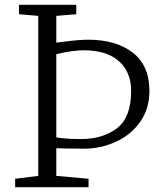

<svg xmlns="http://www.w3.org/2000/svg" viewBox="-20 -778 668 798"><path d="M139 -47V-712L59 -719V-758H297V-719L214 -712V-601L248 -605Q310 -613 346 -613Q462 -613 531.5 -559.5Q601 -506 601 -400Q601 -326 562.5 -271.5Q524 -217 461 -188.5Q398 -160 328 -160L245 -161Q233 -162 214 -162V-47L348 -35V0H43V-35ZM319 -200Q410 -201 467.5 -246Q525 -291 525 -400Q525 -479 474 -524Q423 -569 328 -569Q282 -569 214 -553V-207Q255 -200 319 -200Z"/></svg>

Font: Martel Light
Style: Regular
Weight: 300
Designer: Dan Reynolds
Foundry: Dan Reynolds
Version: Version 1.001; ttfautohint (v1.1) -l 5 -r 5 -G 72 -x 0 -D la